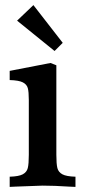

<svg xmlns="http://www.w3.org/2000/svg" viewBox="-20 -730 340 753"><path d="M18 -37Q54 -38 69.5 -46.5Q85 -55 89 -71Q93 -87 93 -123V-338Q93 -370 89 -384.5Q85 -399 69.5 -407Q54 -415 18 -416V-452L178 -483L201 -474V-123Q201 -87 205 -71Q209 -55 224.5 -46.5Q240 -38 276 -37V3L253 2Q192 -2 147 -2Q134 -2 38 2L18 3ZM226 -562 194 -530 47 -649 111 -710Z"/></svg>

Font: Gupter
Style: Bold
Weight: 700
Designer: Octavio Pardo
Version: Version 1.000